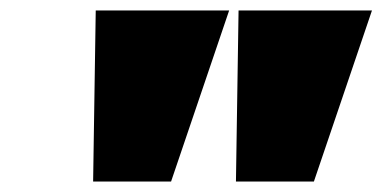

<svg xmlns="http://www.w3.org/2000/svg" viewBox="-20 -757 731 367"><path d="M431 -410 436 -737H691L580 -410ZM158 -410 163 -737H418L307 -410Z"/></svg>

Font: Tomorrow Black
Style: Italic
Weight: 900
Italic angle: -10°
Designer: Tony de Marco, Monica Rizzolli
Foundry: Just in Type
Version: Version 2.002